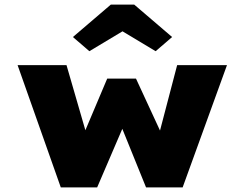

<svg xmlns="http://www.w3.org/2000/svg" viewBox="-20 -820 1048 840"><path d="M246 0 57 -535H271L362 -221L342 -223L449 -476H575L692 -223L673 -222L755 -535H973L779 0H619L495 -306L536 -305L405 0ZM371 -596 299 -658 465 -800H567L733 -658L661 -596L501 -692H531Z"/></svg>

Font: Lexend Giga Black
Style: Regular
Weight: 900
Designer: Bonnie Shaver-Troup, Thomas Jockin
Foundry: Lexend
Version: Version 1.007